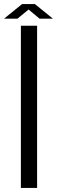

<svg xmlns="http://www.w3.org/2000/svg" viewBox="-44 -927 281 947"><path d="M59 0V-800H139V0ZM-24 -835 65 -907H128L217 -835H151L97 -880L42 -835Z"/></svg>

Font: Big Shoulders Text
Style: Regular
Weight: 400
Designer: Patric King
Foundry: XO Type Co
Version: Version 1.000; ttfautohint (v1.8.2)